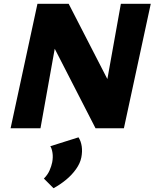

<svg xmlns="http://www.w3.org/2000/svg" viewBox="-20 -678 817 1015"><path d="M36 0 178 -658H312L194 0ZM564 0H485L211 -534L241 -658H343L596 -166ZM777 -658 635 0H501L619 -658ZM263 317 212 266Q232 246 242 223Q252 200 256 180Q261 153 257.5 130Q254 107 246 95L395 48Q408 68 412 95.5Q416 123 410 154Q404 185 382 216Q360 247 329 272.5Q298 298 263 317Z"/></svg>

Font: Ysabeau Black
Style: Italic
Weight: 900
Italic angle: -12°
Version: Version 2.000;gftools[0.9.27.dev2+g8671c4b]